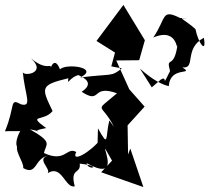

<svg xmlns="http://www.w3.org/2000/svg" viewBox="-45 -714 849 778"><path d="M685 -641C607 -680 630 -640 576 -562C683 -607 668 -489 675 -538C661 -425 626 -493 644 -426C606 -349 638 -412 606 -391L570 -360L522 -436C578 -386 616 -370 639 -365C644 -449 746 -407 694 -441C751 -434 698 -516 781 -561C793 -494 759 -537 747 -596C708 -632 666 -647 713 -639ZM409 -63 365 -16 536 44 483 -112 474 -88 472 -206 541 -282C520 -305 500 -329 479 -352L426 -469L519 -470L542 -551L455 -694L346 -548L421 -501L406 -445L449 -437C403 -401 412 -417 280 -400C361 -440 223 -459 198 -433C175 -492 155 -437 153 -405C171 -488 163 -409 81 -477C149 -415 42 -402 47 -425C56 -327 87 -280 41 -291C-9 -318 19 -287 -25 -182C23 -186 87 -170 62 -222C-19 -114 48 -92 35 -133C1 -116 54 -57 49 -33C105 -1 94 -72 149 -83C101 -69 163 -30 148 -12C206 -50 219 51 258 41C237 -36 284 -7 278 -51C377 -40 311 -20 306 -53C438 21 377 -106 381 -112ZM398 -226C381 -158 398 -110 352 -194C351 -144 346 -59 364 -151C319 -94 241 -53 264 -98C225 -121 221 -53 133 -94C141 -131 172 -136 76 -190C152 -176 58 -180 142 -195C63 -253 132 -219 168 -264C123 -358 115 -369 232 -397C228 -361 233 -403 281 -412C228 -417 365 -395 286 -342C368 -289 323 -374 429 -336C333 -253 364 -304 417 -200Z"/></svg>

Font: Charger Distortion
Style: 2
Weight: 400
Designer: Jasper
Foundry: Cannot Into Space Fonts
Version: Version 0.98